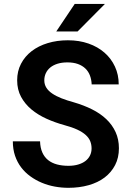

<svg xmlns="http://www.w3.org/2000/svg" viewBox="-20 -920 640 950"><path d="M433.1 -185.5Q433.1 -204.6 426.5 -221.2Q419.9 -237.8 404.1 -252.2Q388.2 -266.6 362.5 -278.6Q336.9 -290.5 298.8 -300.8Q252.4 -313.5 210.2 -332.5Q168 -351.6 135.7 -378.4Q103.5 -405.3 84.2 -440.9Q64.9 -476.6 64.9 -522.9Q64.9 -567.9 84 -604.5Q103 -641.1 136.7 -667Q170.4 -692.9 216.3 -706.8Q262.2 -720.7 315.9 -720.7Q371.6 -720.7 417.7 -704.6Q463.9 -688.5 497.1 -659.4Q530.3 -630.4 548.8 -590.3Q567.4 -550.3 567.4 -502.4H433.6Q432.6 -526.4 425 -546.4Q417.5 -566.4 402.6 -580.8Q387.7 -595.2 365.5 -603.3Q343.3 -611.3 313.5 -611.3Q286.1 -611.3 264.9 -604.7Q243.7 -598.1 229 -586.2Q214.4 -574.2 206.8 -557.9Q199.2 -541.5 199.2 -522.5Q199.2 -502.4 209.2 -486.3Q219.2 -470.2 238.3 -457.3Q257.3 -444.3 284.4 -433.6Q311.5 -422.9 345.7 -413.6Q394.5 -399.4 435.5 -378.9Q476.6 -358.4 506.1 -330.3Q535.6 -302.2 552 -266.4Q568.4 -230.5 568.4 -186.5Q568.4 -139.6 549.6 -103.3Q530.8 -66.9 497.6 -41.7Q464.4 -16.6 418.5 -3.7Q372.6 9.3 318.4 9.3Q284.7 9.3 251.2 3.2Q217.8 -2.9 187.3 -15.6Q156.7 -28.3 130.4 -47.4Q104 -66.4 84.7 -91.8Q65.4 -117.2 54.4 -149.4Q43.5 -181.6 43.5 -220.7H178.2Q179.2 -188.5 189.5 -165.5Q199.7 -142.6 218 -127.9Q236.3 -113.3 262 -106.4Q287.6 -99.6 318.4 -99.6Q345.7 -99.6 366.9 -106Q388.2 -112.3 402.8 -123.5Q417.5 -134.8 425.3 -150.6Q433.1 -166.5 433.1 -185.5ZM349.6 -900.4H499L363.8 -764.2H258.3Z"/></svg>

Font: Roboto Mono
Style: Bold
Weight: 700
Designer: Google
Version: Version 2.000985; 2015; ttfautohint (v1.3)